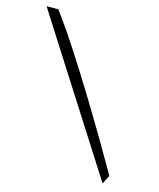

<svg xmlns="http://www.w3.org/2000/svg" viewBox="-107 -709 647 780"><g transform="rotate(15 216.0 -318.5)"><path d="M42 -636.7Q45.9 -630.9 69.8 -598.1Q93.8 -565.4 139.6 -495.1Q185.5 -424.8 254.4 -312.5Q323.2 -200.2 417 -37.1L398.4 0L-7.8 -636.7Z"/></g></svg>

Font: Annie Use Your Telescope
Style: Regular
Weight: 400
Version: Version 1.003 2001